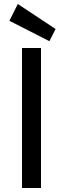

<svg xmlns="http://www.w3.org/2000/svg" viewBox="-20 -940 315 960"><path d="M90 0V-700H185V0ZM227 -734 27 -836 69 -920 258 -795Z"/></svg>

Font: ABeeZee
Style: Regular
Weight: 400
Designer: Anja Meiners
Foundry: Anja Meiners
Version: Version 1.001